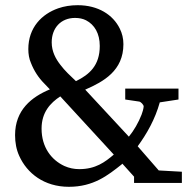

<svg xmlns="http://www.w3.org/2000/svg" viewBox="-20 -704 739 739"><path d="M212 -333 418 -109C384 -80 348 -53 285 -53C265 -53 246 -57 228 -65C178 -88 140 -137 140 -209C140 -272 174 -308 212 -333ZM272 -392C252 -411 229 -432 212 -455C195 -477 179 -505 179 -541C179 -596 214 -635 269 -635C285 -635 299 -632 311 -626C344 -609 364 -575 364 -527C364 -452 324 -417 273 -392ZM451 -74 496 -24V0H680V-43L591 -48L510 -141C545 -189 577 -245 595 -310L667 -321V-363H462V-321L516 -313C522 -312 533 -301 533 -294C532 -284 529 -274 525 -263C513 -232 495 -201 476 -178L308 -359C379 -390 455 -432 455 -534C455 -556 450 -576 441 -594C415 -647 358 -684 279 -684C252 -684 227 -680 204 -672C141 -650 89 -598 89 -515C89 -496 92 -478 99 -462C111 -431 129 -404 150 -383L172 -360C102 -331 38 -281 38 -184C38 -155 43 -128 54 -104C84 -37 150 15 245 15C340 15 395 -29 448 -71Z"/></svg>

Font: Veleka
Style: Regular
Weight: 400
Designer: Stefan Peev, Context Ltd, 2016; SIL International, 1997-2014.
Foundry: Stefan Peev, Context Ltd, 2016
Version: Version 1.000